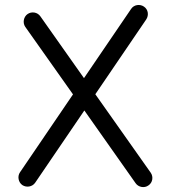

<svg xmlns="http://www.w3.org/2000/svg" viewBox="-20 -710 678 768"><path d="M69.3 30.3C86.4 41.5 109.4 37.1 120.6 21L317.4 -268.1L522.5 22.9C533.7 39.1 557.6 43.5 573.7 31.7C590.8 20.5 594.2 -2.9 583 -19L361.3 -333L564.9 -632.3C576.2 -649.4 572.8 -672.4 555.7 -683.6C539.6 -694.8 515.6 -691.4 504.4 -674.3L315.9 -397.5L141.6 -644.5C129.9 -661.6 106.4 -665 90.3 -653.8C74.2 -642.6 69.8 -618.7 81.1 -602.5L272 -332.5L60.1 -21C48.8 -4.9 53.2 19 69.3 30.3Z"/></svg>

Font: Mikhak
Style: Regular
Weight: 400
Designer: Amin Abedi
Version: Version 3.2